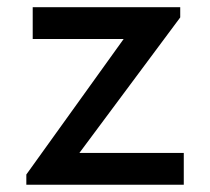

<svg xmlns="http://www.w3.org/2000/svg" viewBox="-20 -510 579 530"><path d="M52.7 0V-28.3L321.3 -402.3H70.3V-490.2H477.5V-461.9L199.2 -87.9H487.3V0Z"/></svg>

Font: Sen Medium
Style: Regular
Weight: 500
Designer: Kosal Sen, Philatype
Foundry: Philatype
Version: Version 2.000;gftools[0.9.31]